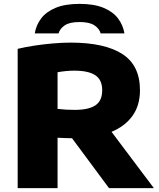

<svg xmlns="http://www.w3.org/2000/svg" viewBox="-20 -969 818 989"><path d="M71 0V-717.5Q109 -726.5 155.8 -733.8Q202.5 -741 251.5 -745.2Q300.5 -749.5 344 -749.5Q518.5 -749.5 609.8 -691Q701 -632.5 701 -504.5Q701 -426.5 662.8 -372.8Q624.5 -319 554.5 -290L772.5 0H541.5L351 -257Q333 -257 314.5 -257.8Q296 -258.5 276.5 -259.5V0ZM365 -403Q436.5 -403 471.5 -426.5Q506.5 -450 506.5 -504Q506.5 -557.5 471.2 -581.2Q436 -605 362.5 -605Q341 -605 318.5 -602.8Q296 -600.5 276.5 -597V-408Q298.5 -405.5 320.8 -404.2Q343 -403 365 -403ZM159 -797Q166 -839.5 192 -874Q218 -908.5 266.8 -928.8Q315.5 -949 390 -949Q464.5 -949 513.2 -928.8Q562 -908.5 588 -874Q614 -839.5 621 -797H498.5Q491.5 -822 466 -838.8Q440.5 -855.5 390 -855.5Q339 -855.5 314 -838.8Q289 -822 281.5 -797Z"/></svg>

Font: Encode Sans Exp XBd
Style: Regular
Weight: 800
Width: 7
Designer: Multiple Designers
Foundry: Impallari Type
Version: Version 3.002; ttfautohint (v1.8.3) -l 8 -r 50 -G 200 -x 14 